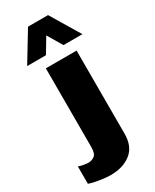

<svg xmlns="http://www.w3.org/2000/svg" viewBox="-306 -823 867 1071"><g transform="rotate(-30 127.5 -287.0)"><path d="M66 187Q49 187 23.5 184Q-2 181 -27 176Q-52 171 -68 165V53Q-57 58 -37 61.5Q-17 65 -6 65Q15 65 33 52.5Q51 40 51 -4V-510H249V26Q249 107 198.5 147Q148 187 66 187ZM-33 -573 81 -761H210L323 -573H201L108 -730H182L88 -573Z"/></g></svg>

Font: Chivo Medium Black
Style: Regular
Weight: 900
Version: Version 2.002